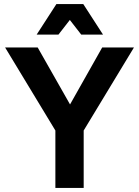

<svg xmlns="http://www.w3.org/2000/svg" viewBox="-20 -923 683 943"><path d="M5 -690H165L324 -410L482 -690H638L391 -282V0H252V-282ZM160 -753 257 -903H389L486 -753H379L323 -825L267 -753Z"/></svg>

Font: Radio Canada SemiBold
Style: Regular
Weight: 600
Designer: Charles Daoud, Etienne Aubert Bonn, Alexandre Saumier Demers, Jacques Le Bailly
Foundry: Radio-Canada
Version: Version 2.104; ttfautohint (v1.8.4.7-5d5b);gftools[0.9.28.de